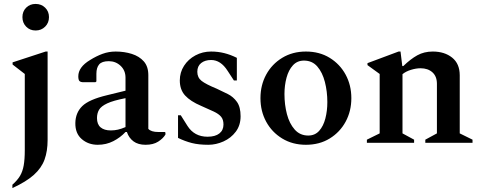

<svg xmlns="http://www.w3.org/2000/svg" viewBox="-20 -726 2450 976"><path d="M161 -571Q132 -571 113 -590.5Q94 -610 94 -639Q94 -668 113 -687Q132 -706 161 -706Q190 -706 209.5 -687Q229 -668 229 -639Q229 -610 209.5 -590.5Q190 -571 161 -571ZM43 230V213Q68 191 81.5 168.5Q95 146 100.5 115Q106 84 106 37V-350L44 -398V-409L212 -464H222V-14Q222 42 206.5 85Q191 128 152 163Q113 198 43 230Z M477 10Q429 10 395.5 -19Q362 -48 363 -101Q364 -153 398 -186.5Q432 -220 524 -242L618 -265V-331Q618 -368 593 -391.5Q568 -415 533 -415Q498 -415 484 -398.5Q470 -382 470 -351V-312L465 -308H405Q390 -308 384 -314Q378 -320 378 -338Q378 -385 438 -421Q470 -441 501.5 -452.5Q533 -464 568 -464Q612 -464 650 -452Q688 -440 711 -414Q734 -388 734 -344V-71Q748 -55 785 -55H818L821 -52V-42Q809 -22 784 -6Q759 10 720 10Q682 10 658.5 -7.5Q635 -25 625 -55H618Q592 -27 556 -8.5Q520 10 477 10ZM473 -126Q473 -94 491.5 -78.5Q510 -63 543 -63Q562 -63 579.5 -67Q597 -71 618 -80V-227Q556 -215 525 -200.5Q494 -186 483.5 -168Q473 -150 473 -126Z M1039 10Q990 10 955 1Q920 -8 885 -25V-140H899L933 -86Q968 -31 1035 -31Q1074 -31 1095 -47.5Q1116 -64 1116 -93Q1116 -118 1104 -132.5Q1092 -147 1066.5 -159Q1041 -171 1002 -188Q948 -211 921 -240.5Q894 -270 894 -317Q894 -358 915.5 -391.5Q937 -425 973.5 -444.5Q1010 -464 1053 -464Q1088 -464 1120 -456Q1152 -448 1184 -432V-317H1169L1137 -366Q1102 -421 1053 -421Q1022 -421 1002.5 -405.5Q983 -390 983 -361Q983 -332 1004.5 -315Q1026 -298 1082 -275Q1110 -262 1138 -248Q1166 -234 1184.5 -208Q1203 -182 1203 -135Q1203 -89 1178.5 -56.5Q1154 -24 1116 -7Q1078 10 1039 10Z M1535 10Q1467 10 1414.5 -22Q1362 -54 1333 -107.5Q1304 -161 1304 -227Q1304 -293 1333 -346.5Q1362 -400 1414.5 -432Q1467 -464 1535 -464Q1604 -464 1656 -432Q1708 -400 1737 -346.5Q1766 -293 1766 -227Q1766 -161 1737 -107.5Q1708 -54 1656 -22Q1604 10 1535 10ZM1547 -37Q1581 -37 1602.5 -61Q1624 -85 1634 -124Q1644 -163 1644 -207Q1644 -261 1631.5 -309.5Q1619 -358 1593 -388Q1567 -418 1525 -418Q1491 -418 1469 -394Q1447 -370 1436.5 -331Q1426 -292 1426 -248Q1426 -194 1438.5 -146Q1451 -98 1478 -67.5Q1505 -37 1547 -37Z M1845 0V-16L1910 -48V-350L1848 -395V-405L2006 -464H2016L2025 -390H2030Q2067 -426 2101.5 -445Q2136 -464 2180 -464Q2240 -464 2278.5 -433Q2317 -402 2317 -343V-48L2382 -16V0H2142V-16L2201 -48V-300Q2201 -338 2178 -358.5Q2155 -379 2118 -379Q2095 -379 2069 -371Q2043 -363 2026 -349V-48L2085 -16V0Z"/></svg>

Font: Spectral SemiBold
Style: Regular
Weight: 600
Designer: Jean-Baptiste Levee
Foundry: Production Type
Version: Version 2.001